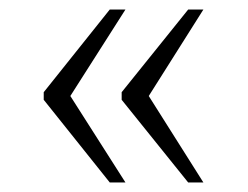

<svg xmlns="http://www.w3.org/2000/svg" viewBox="-20 -472 521 404"><path d="M376 -88 236 -262V-278L376 -452H408L293 -270L408 -88ZM211 -88 72 -262V-278L211 -452H244L128 -270L244 -88Z"/></svg>

Font: Noto Serif Tibetan ExtraLight
Style: Regular
Weight: 200
Designer: Monotype Design Team
Foundry: Monotype Imaging Inc.
Version: Version 2.103; ttfautohint (v1.8.4.7-5d5b)